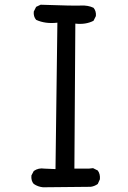

<svg xmlns="http://www.w3.org/2000/svg" viewBox="-20 -793 540 813"><path d="M162 0Q141 -2 123 -14Q111 -27 113 -50L123 -69Q143 -83 168 -79L215 -77L223 -697Q172 -691 133 -709Q121 -723 123 -744L133 -764L152 -773Q293 -768 323 -769.5Q353 -771 376 -760Q388 -746 386 -725L376 -705Q343 -688 299 -693L295 -79H356L374 -81L394 -71Q405 -56 403 -34L394 -14Q380 -4 364 -2Z"/></svg>

Font: Kosefont JP
Style: Regular
Weight: 400
Designer: Nozomi Seto 瀬戸のぞみ
Version: Version 3.00;June 19, 2020